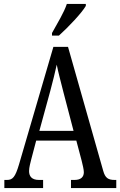

<svg xmlns="http://www.w3.org/2000/svg" viewBox="-20 -951 608 971"><path d="M243 -784V-771H278C326 -814 394 -886 414 -921V-931H318C303 -886 271 -835 243 -784ZM2 0H198V-41H177C141 -41 127 -59 127 -86C127 -104 134 -129 138 -145L163 -240H366L393 -138C398 -118 404 -93 404 -80C404 -56 389 -41 357 -41H339V0H568V-41H560C527 -41 512 -51 502 -87L324 -714H250L76 -119C57 -55 44 -41 15 -41H2ZM179 -289 234 -490C247 -539 259 -587 267 -624C274 -587 287 -540 302 -480L352 -289Z"/></svg>

Font: Noto Serif Devanagari ExtraCondensed
Style: Regular
Weight: 400
Width: 2
Designer: Universal Thirst, Indian Type Foundry and the Monotype Design Team
Foundry: Monotype Imaging Inc.
Version: Version 2.004